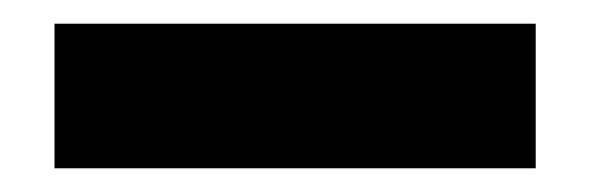

<svg xmlns="http://www.w3.org/2000/svg" viewBox="-20 -746 498 162"><path d="M26 -604V-726H432V-604Z"/></svg>

Font: M PLUS 2 Thin ExtraBold
Style: Regular
Weight: 800
Version: Version 1.001